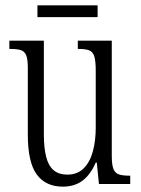

<svg xmlns="http://www.w3.org/2000/svg" viewBox="-20 -688 526 718"><path d="M215 10Q151 10 117.5 -35.5Q84 -81 84 -185V-435Q84 -466 78 -481Q72 -496 58 -500.5Q44 -505 19 -505H15V-536H144V-186Q144 -136 152.5 -102Q161 -68 180.5 -51.5Q200 -35 232 -35Q269 -35 292.5 -58Q316 -81 327 -121Q338 -161 338 -210V-424Q338 -460 332.5 -477.5Q327 -495 313 -500Q299 -505 274 -505H271V-536H398V-105Q398 -71 404.5 -55.5Q411 -40 425.5 -35.5Q440 -31 464 -31H467V0H350L342 -80H338Q318 -34 288 -12Q258 10 215 10ZM120 -624V-668H345V-624Z"/></svg>

Font: Noto Serif Khmer ExtraCondensed Light
Style: Regular
Weight: 300
Width: 2
Designer: Danh Hong and the Monotype Design Team
Foundry: Monotype Imaging Inc.
Version: Version 2.004